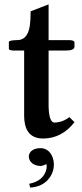

<svg xmlns="http://www.w3.org/2000/svg" viewBox="-20 -615 371 866"><path d="M161.1 53.2Q201.2 53.2 217.3 94.7Q222.7 109.9 223.1 125Q223.1 169.9 190.4 201.7Q161.6 228.5 116.2 231L111.8 213.9Q177.7 200.7 189.5 147Q190.9 140.1 190.9 134.8Q190.4 129.9 189 125Q172.4 133.8 160.2 133.8Q114.3 128.9 109.9 92.8Q109.9 68.8 135.7 57.6Q147.9 53.2 161.1 53.2ZM199.2 -387.2V-134.8Q201.2 -63.5 225.1 -62Q262.7 -63 293 -86.9L315.9 -64Q259.3 9.3 174.8 9.8Q97.7 9.8 89.8 -73.7Q88.9 -83 88.9 -91.8V-387.2H38.1Q20.5 -388.2 20 -395V-425.8Q21.5 -433.6 58.1 -434.1Q104 -434.1 114.3 -497.6Q118.2 -523.4 118.2 -564L199.2 -595.2V-434.1H293.9Q315.4 -433.1 315.9 -423.8V-403.8Q314.5 -387.2 278.8 -387.2Z"/></svg>

Font: Linux Libertine O
Style: Semibold
Weight: 700
Designer: Philipp H. Poll
Foundry: Philipp H. Poll
Version: Version 5.0.0